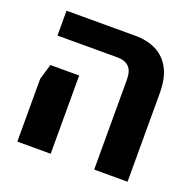

<svg xmlns="http://www.w3.org/2000/svg" viewBox="-106 -677 785 784"><g transform="rotate(20 286.5 -285.5)"><path d="M382 0V-390Q382 -429 364.5 -446Q347 -463 315 -463H54V-571H354Q404 -571 443 -552Q482 -533 504.5 -492Q527 -451 527 -383V0ZM48 0V-273L68 -340H193V0Z"/></g></svg>

Font: Assistant
Style: Bold
Weight: 700
Designer: Hebrew By Ben Nathan, Latin by Paul Hunt
Version: Version 3.000